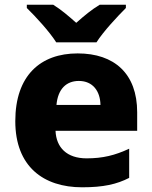

<svg xmlns="http://www.w3.org/2000/svg" viewBox="-20 -786 647 816"><path d="M219 -606H390C419 -652 480 -717 515 -752V-766H404C369 -745 339 -720 304 -689C269 -720 241 -744 206 -766H94V-752C131 -716 190 -652 219 -606ZM310 -559C152 -559 45 -465 45 -271C45 -78 165 10 329 10C420 10 476 -3 529 -30V-154C469 -126 417 -113 348 -113C264 -113 219 -159 216 -230H563V-309C563 -473 466 -559 310 -559ZM315 -442C375 -442 406 -398 407 -340H220C226 -408 262 -442 315 -442Z"/></svg>

Font: Noto Sans Myanmar UI ExtraBold
Style: Regular
Weight: 800
Designer: Monotype Design Team
Foundry: Monotype Imaging Inc.
Version: Version 2.103